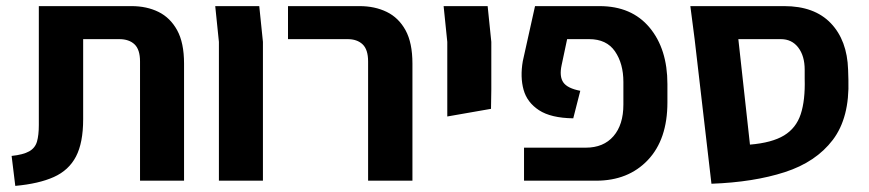

<svg xmlns="http://www.w3.org/2000/svg" viewBox="-20 -591 2843 628"><path d="M30 17 18 -81Q56 -85 75.5 -96Q95 -107 101 -128Q107 -149 107 -182V-571H410Q460 -571 498.5 -552Q537 -533 559.5 -492Q582 -451 582 -383V0H438V-390Q438 -429 420 -446Q402 -463 370 -463H252V-201Q252 -124 228.5 -79Q205 -34 156 -12Q107 10 30 17Z M696 0V-454L684 -571H828L840 -454V0Z M1184 0V-390Q1184 -429 1166 -446Q1148 -463 1117 -463H922V-571H1156Q1206 -571 1245 -552Q1284 -533 1306.5 -492Q1329 -451 1329 -383V0Z M1443 -210V-454L1431 -571H1575L1587 -454V-298L1586 -235Z M1694 0V-108H1896Q1954 -108 1986.5 -145.5Q2019 -183 2019 -249V-323Q2019 -383 1991.5 -423Q1964 -463 1907 -463H1835L1817 -378Q1809 -341 1822.5 -321.5Q1836 -302 1878 -294L1855 -204Q1782 -205 1743 -230.5Q1704 -256 1692.5 -297.5Q1681 -339 1690 -391L1730 -571H1941Q2046 -571 2104.5 -501Q2163 -431 2163 -316V-256Q2163 -135 2099 -67.5Q2035 0 1930 0Z M2307 10 2252 -463 2238 -571H2545Q2644 -571 2697.5 -515Q2751 -459 2754 -363L2755 -330Q2759 -206 2704 -133.5Q2649 -61 2547 -28Q2445 5 2307 10ZM2534 -463H2395L2433 -118Q2505 -124 2544.5 -148Q2584 -172 2599 -217.5Q2614 -263 2612 -333V-363Q2612 -408 2591 -435.5Q2570 -463 2534 -463Z"/></svg>

Font: Assistant
Style: Bold
Weight: 700
Designer: Hebrew By Ben Nathan, Latin by Paul Hunt
Version: Version 3.000